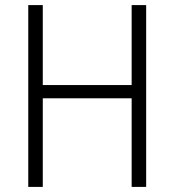

<svg xmlns="http://www.w3.org/2000/svg" viewBox="-20 -734 685 754"><path d="M554 0H497V-348H148V0H91V-714H148V-400H497V-714H554Z"/></svg>

Font: Noto Sans Georgian SemiCondensed Light
Style: Regular
Weight: 300
Width: 4
Designer: Monotype Design Team, Akaki Razmadze
Foundry: Google LLC
Version: Version 2.005; ttfautohint (v1.8.4.7-5d5b)